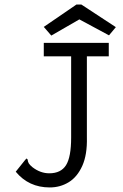

<svg xmlns="http://www.w3.org/2000/svg" viewBox="-20 -811 540 842"><path d="M49 -58 89 -108 96 -116 101 -112Q102 -102 106 -95Q110 -88 122 -78Q157 -51 196 -51Q247 -51 269.5 -86.5Q292 -122 292 -208V-564H172V-623H457V-564H361V-209Q363 -133 341 -84Q319 -35 281.5 -12Q244 11 198 11Q106 11 49 -58ZM172 -693 315 -791H337L488 -692L458 -656L328 -726L205 -655Z"/></svg>

Font: Vazir Code
Style: Code
Weight: 400
Foundry: DejaVu fonts team - Redesigned by Saber Rastikerdar
Version: Version 1.1.2